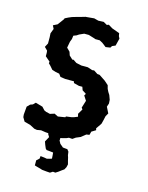

<svg xmlns="http://www.w3.org/2000/svg" viewBox="-105 -576 619 805"><g transform="rotate(15 205.0 -173.5)"><path d="M80 2 59 -9 33 -16 23 -33 22 -44 25 -79 37 -91 48 -95 58 -105 89 -96 101 -83 110 -79 127 -75 146 -81 162 -73 193 -78 195 -82 218 -85 229 -88 244 -94 241 -106 254 -128 249 -135 259 -167 246 -187 251 -195 234 -206 229 -220H214L191 -226L189 -233H152L130 -236L121 -248L105 -251L89 -256L77 -270L68 -279L69 -286L48 -304V-319L47 -328L34 -341L43 -358V-385L42 -402L50 -423L43 -437L61 -446L73 -462L81 -473L83 -478L97 -485L111 -491L128 -496L143 -500L167 -507H170L203 -510L222 -505L245 -506L261 -497L269 -500L287 -489L320 -477L322 -465L327 -455L319 -423L305 -417L300 -409L280 -406L262 -420L249 -427H230L225 -429L199 -437H179L159 -428L150 -422L137 -417L135 -402L130 -389L125 -362L139 -348L144 -333L159 -319L164 -320L179 -310L202 -305H230L251 -298L259 -299L276 -288L286 -287L301 -277L313 -269L330 -254L334 -239L340 -227L347 -216L354 -197L355 -181L350 -166L363 -140L355 -126L351 -108L347 -92L344 -87L330 -67L332 -59L314 -48L310 -33L297 -31L277 -15L270 -12L258 -7L245 2L230 1L221 5L207 9L184 14L151 11L142 5L129 4L109 1L92 4ZM191 163 176 162 156 160 147 157 132 153 122 150V137V128L134 117L135 106L152 108L163 110L175 107L184 104L183 89L182 78L164 76L153 75L148 70L142 56L137 42L143 31L149 20L141 7L163 -8L185 -2L196 14L195 22L202 35L208 40L216 47L224 48L236 49L243 58L245 73L248 82L251 95L255 110L252 123L246 134L236 141L224 150L213 157L202 156Z"/></g></svg>

Font: Winky Rough
Style: Regular
Weight: 400
Designer: Simon Atzbach
Foundry: typofactur
Version: Version 1.206